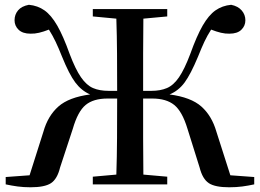

<svg xmlns="http://www.w3.org/2000/svg" viewBox="-20 -773 1089 805"><path d="M231.9 -70.8Q220.2 -22.5 193.8 -5.1Q167.5 12.2 107.9 12.2Q78.6 12.2 53.7 8.8Q28.8 5.4 3.9 0V-30.8L104 -38.1L162.1 -221.2Q180.7 -287.1 224.6 -326.2Q268.6 -365.2 357.9 -377Q321.8 -392.6 295.9 -427Q270 -461.4 240.2 -535.2Q225.1 -573.2 212.9 -598.6Q200.7 -624 185.1 -648.9Q162.6 -640.1 144 -635.7Q125.5 -631.3 107.9 -631.8Q75.2 -631.8 58.1 -648.2Q41 -664.6 41 -688Q41 -711.9 55.7 -729.5Q70.3 -747.1 101.1 -752.9Q138.2 -749.5 166.5 -729.5Q194.8 -709.5 220 -665.8Q245.1 -622.1 272 -546.9Q296.4 -482.4 319.6 -449Q342.8 -415.5 370.1 -403.8Q397.5 -392.1 435.1 -392.1H471.2Q471.2 -472.2 470.7 -547.6Q470.2 -623 467.8 -694.8L369.1 -704.1V-734.9H681.2V-704.1L581.1 -694.8Q580.1 -623 580.1 -548.3Q580.1 -473.6 580.1 -392.1H615.2Q652.3 -392.1 679.9 -403.8Q707.5 -415.5 730.5 -449Q753.4 -482.4 777.8 -546.9Q804.7 -622.1 829.8 -665.8Q855 -709.5 883.5 -729.5Q912.1 -749.5 949.2 -752.9Q978 -747.1 993.4 -729.2Q1008.8 -711.4 1008.8 -688Q1008.8 -664.6 991.9 -648.2Q975.1 -631.8 941.9 -631.8Q924.8 -631.3 906.2 -635.7Q887.7 -640.1 865.2 -648.9Q849.1 -624 837.2 -598.6Q825.2 -573.2 810.1 -535.2Q779.3 -461.4 753.9 -427Q728.5 -392.6 690.9 -377Q780.8 -365.2 824.5 -326.2Q868.2 -287.1 887.2 -221.2L945.8 -38.1L1045.9 -30.8V0Q1021.5 5.4 996.3 8.8Q971.2 12.2 940.9 12.2Q881.8 12.2 855.5 -5.1Q829.1 -22.5 816.9 -70.8L766.1 -232.9Q744.1 -305.7 710.7 -332.8Q677.2 -359.9 618.2 -359.9H580.1Q580.1 -272.9 580.1 -194.6Q580.1 -116.2 581.1 -41L681.2 -32.2V0H369.1V-32.2L467.8 -41Q470.2 -114.3 470.7 -192.9Q471.2 -271.5 471.2 -359.9H431.2Q371.6 -359.9 338.9 -332.8Q306.2 -305.7 285.2 -232.9Z"/></svg>

Font: Source Han Serif TW SemiBold
Style: Regular
Weight: 600
Designer: Ryoko NISHIZUKA Ë•øÂ°öÊ∂ºÂ≠ê (kana & ideographs); Frank Grie√ühammer (Latin, Greek & Cyrillic); Wenlong ZHANG Âº†ÊñáÈæô 
Foundry: Adobe
Version: Version 2.003;hotconv 1.1.1;makeotfexe 2.6.0